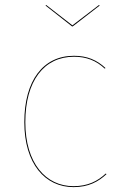

<svg xmlns="http://www.w3.org/2000/svg" viewBox="-20 -755 509 784"><path d="M384.2 -734.6 275.6 -651.5 168.7 -734.6 165.8 -732.4 274.1 -647.3H277.1L387.1 -732.4ZM282.1 -527.2C156 -527.2 79.3 -426 79.3 -256.1C79.3 -86.1 164.4 9.1 280.4 9.1C341.1 9.1 381.6 -12.8 414.9 -44L411.8 -46.4C378.8 -15.6 338.8 5.2 280.3 5.2C166.9 5.2 83.4 -88.7 83.4 -256.1C83.4 -424.6 159.6 -523.3 282.2 -523.3C333.2 -523.3 372.9 -507.4 407.7 -474.8L410.8 -477.2C375.4 -510.3 335.4 -527.2 282.1 -527.2Z"/></svg>

Font: Fira Sans Four
Style: Regular
Weight: 100
Designer: Carrois Corporate & Edenspiekermann AG
Foundry: Carrois Corporate GbR & Edenspiekermann AG
Version: Version 4.203;PS 004.203;hotconv 1.0.88;makeotf.lib2.5.64775